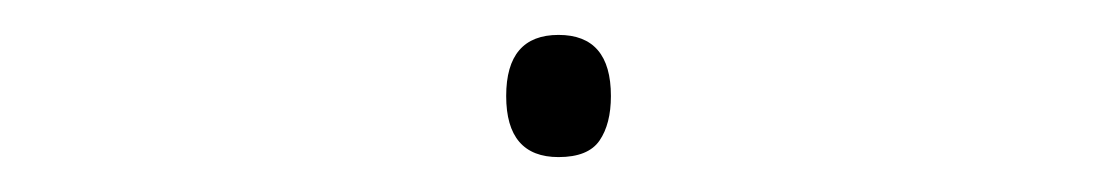

<svg xmlns="http://www.w3.org/2000/svg" viewBox="-20 -360 640 110"><path d="M270 -305Q270 -340 300 -340Q330 -340 330 -305Q330 -289 323.5 -279.5Q317 -270 300 -270Q270 -270 270 -305Z"/></svg>

Font: Noto Sans Mono UI Thin
Style: Regular
Weight: 250
Monospace: yes
Designer: Monotype Design team
Foundry: Monotype Imaging Inc.
Version: Version 1.000